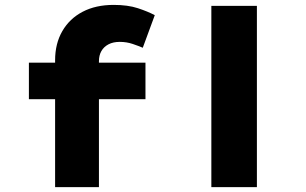

<svg xmlns="http://www.w3.org/2000/svg" viewBox="-20 -764 1248 784"><path d="M205 0V-518Q205 -586 234.5 -637Q264 -688 317.5 -716Q371 -744 444 -744Q502 -744 543 -730.5Q584 -717 612 -702L563 -569Q547 -576 522 -584.5Q497 -593 469 -593Q442 -593 423 -583Q404 -573 394 -555.5Q384 -538 384 -514V0H295Q265 0 242.5 0Q220 0 205 0ZM98 -359V-508H574V-359ZM843 0V-740H1029V0Z"/></svg>

Font: Lexend Tera ExtraBold
Style: Regular
Weight: 800
Designer: Bonnie Shaver-Troup, Thomas Jockin
Foundry: Lexend
Version: Version 1.007